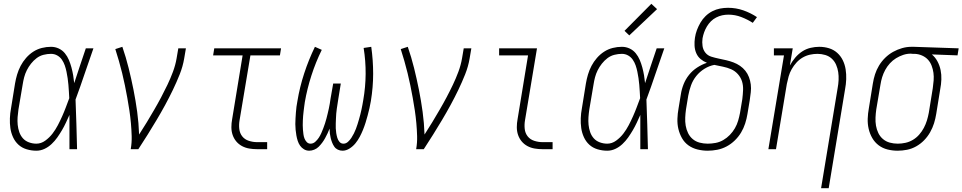

<svg xmlns="http://www.w3.org/2000/svg" viewBox="-20 -784 5058 1009"><path d="M171 8Q145 8 120 0.5Q95 -7 77 -23.5Q59 -40 48.5 -63Q38 -86 34.5 -111Q31 -136 32 -162.5Q33 -189 38 -215L59 -345Q63 -369 70 -392.5Q77 -416 88.5 -438Q100 -460 117 -479.5Q134 -499 155 -512.5Q176 -526 200 -532Q224 -538 248 -538Q270 -538 289 -529Q308 -520 321 -504Q334 -488 342 -469Q350 -450 355.5 -429.5Q361 -409 364.5 -388.5Q368 -368 370 -347Q385 -392 400 -438Q415 -484 431 -530H471Q447 -463 424.5 -395.5Q402 -328 377 -261Q380 -196 381.5 -130.5Q383 -65 385 0H345Q345 -45 345 -90Q345 -135 345 -180Q336 -160 326.5 -139.5Q317 -119 305.5 -99.5Q294 -80 281 -61.5Q268 -43 251 -27Q234 -11 213.5 -1.5Q193 8 171 8ZM171 -29Q196 -29 218 -45Q240 -61 256 -82Q272 -103 284 -126Q296 -149 306.5 -172.5Q317 -196 326 -220Q335 -244 344 -268Q343 -286 342 -303.5Q341 -321 339.5 -338.5Q338 -356 335.5 -373Q333 -390 329.5 -407Q326 -424 320.5 -440Q315 -456 305.5 -470Q296 -484 281 -492.5Q266 -501 248 -501Q229 -501 209 -496Q189 -491 172.5 -478.5Q156 -466 143 -449.5Q130 -433 121 -415Q112 -397 107 -378Q102 -359 99 -339L77 -209Q74 -189 72.5 -168.5Q71 -148 73 -128Q75 -108 81.5 -89.5Q88 -71 100.5 -57Q113 -43 132 -36Q151 -29 171 -29Z M667 0Q673 -34 672 -68.5Q671 -103 668 -136.5Q665 -170 660 -203.5Q655 -237 649 -270Q643 -303 636.5 -335Q630 -367 622 -399.5Q614 -432 605 -463.5Q596 -495 586 -526L623 -538Q642 -483 656 -426.5Q670 -370 681.5 -312.5Q693 -255 701 -196Q709 -137 711 -77Q732 -109 751.5 -141.5Q771 -174 790 -206.5Q809 -239 826.5 -272Q844 -305 860 -338.5Q876 -372 889 -407Q902 -442 908 -477L917 -530H957L948 -477Q941 -435 924.5 -393.5Q908 -352 888.5 -311.5Q869 -271 847.5 -231.5Q826 -192 803 -153.5Q780 -115 756 -76.5Q732 -38 707 0Z M1331 0Q1310 0 1289.5 -3.5Q1269 -7 1251.5 -16.5Q1234 -26 1221.5 -41Q1209 -56 1202.5 -75Q1196 -94 1196 -115.5Q1196 -137 1200 -158L1255 -493H1100L1106 -530H1457L1451 -493H1296L1239 -152Q1235 -129 1237.5 -106.5Q1240 -84 1253 -67.5Q1266 -51 1287.5 -44Q1309 -37 1331 -37H1384V0Z M1780 8Q1767 8 1755.5 2.5Q1744 -3 1737 -13Q1730 -23 1725.5 -34.5Q1721 -46 1718 -58Q1715 -70 1713.5 -82.5Q1712 -95 1712 -108Q1707 -95 1701 -82.5Q1695 -70 1688.5 -58Q1682 -46 1673.5 -34.5Q1665 -23 1655 -13Q1645 -3 1631.5 2.5Q1618 8 1605 8Q1590 8 1577.5 0.5Q1565 -7 1557 -18.5Q1549 -30 1544.5 -44Q1540 -58 1537.5 -72.5Q1535 -87 1533.5 -102Q1532 -117 1532 -132Q1532 -147 1533 -162Q1534 -177 1535 -192.5Q1536 -208 1538 -223Q1540 -238 1543 -253Q1555 -326 1578.5 -398Q1602 -470 1635 -538L1671 -522Q1639 -457 1616.5 -387Q1594 -317 1582 -248Q1580 -235 1578.5 -223Q1577 -211 1575.5 -199Q1574 -187 1573 -175Q1572 -163 1571.5 -150.5Q1571 -138 1571 -126Q1571 -114 1572 -102.5Q1573 -91 1574.5 -79Q1576 -67 1580 -56.5Q1584 -46 1592 -37.5Q1600 -29 1612 -29Q1626 -29 1637 -39Q1648 -49 1655.5 -60.5Q1663 -72 1668.5 -84.5Q1674 -97 1679 -110Q1684 -123 1688 -135.5Q1692 -148 1695.5 -161Q1699 -174 1702 -187Q1705 -200 1708 -213Q1711 -226 1713 -239Q1715 -252 1717 -265L1731 -345H1771L1758 -265Q1756 -252 1754 -239Q1752 -226 1750 -213Q1748 -200 1747 -187Q1746 -174 1745.5 -161Q1745 -148 1744.5 -135Q1744 -122 1744.5 -109.5Q1745 -97 1747 -84.5Q1749 -72 1752.5 -60Q1756 -48 1764 -38.5Q1772 -29 1785 -29Q1798 -29 1808.5 -38.5Q1819 -48 1826.5 -59.5Q1834 -71 1840 -83Q1846 -95 1850.5 -107Q1855 -119 1859 -131.5Q1863 -144 1866.5 -156.5Q1870 -169 1873.5 -182Q1877 -195 1879.5 -207.5Q1882 -220 1884.5 -232.5Q1887 -245 1889 -258Q1901 -327 1901.5 -395.5Q1902 -464 1891 -532L1931 -538Q1941 -467 1941 -396.5Q1941 -326 1929 -253Q1926 -234 1921.5 -215Q1917 -196 1912 -177Q1907 -158 1901 -139Q1895 -120 1887.5 -101.5Q1880 -83 1870.5 -65Q1861 -47 1848 -31Q1835 -15 1817 -3.5Q1799 8 1780 8Z M2167 0Q2173 -34 2172 -68.5Q2171 -103 2168 -136.5Q2165 -170 2160 -203.5Q2155 -237 2149 -270Q2143 -303 2136.5 -335Q2130 -367 2122 -399.5Q2114 -432 2105 -463.5Q2096 -495 2086 -526L2123 -538Q2142 -483 2156 -426.5Q2170 -370 2181.5 -312.5Q2193 -255 2201 -196Q2209 -137 2211 -77Q2232 -109 2251.5 -141.5Q2271 -174 2290 -206.5Q2309 -239 2326.5 -272Q2344 -305 2360 -338.5Q2376 -372 2389 -407Q2402 -442 2408 -477L2417 -530H2457L2448 -477Q2441 -435 2424.5 -393.5Q2408 -352 2388.5 -311.5Q2369 -271 2347.5 -231.5Q2326 -192 2303 -153.5Q2280 -115 2256 -76.5Q2232 -38 2207 0Z M2831 0Q2810 0 2789.5 -3.5Q2769 -7 2751.5 -16.5Q2734 -26 2721.5 -41Q2709 -56 2702.5 -75Q2696 -94 2696 -115.5Q2696 -137 2700 -158L2755 -493H2603V-530H2802L2739 -152Q2735 -129 2737.5 -106.5Q2740 -84 2753 -67.5Q2766 -51 2787.5 -44Q2809 -37 2831 -37H2884V0Z M3171 8Q3145 8 3120 0.5Q3095 -7 3077 -23.5Q3059 -40 3048.5 -63Q3038 -86 3034.5 -111Q3031 -136 3032 -162.5Q3033 -189 3038 -215L3059 -345Q3063 -369 3070 -392.5Q3077 -416 3088.5 -438Q3100 -460 3117 -479.5Q3134 -499 3155 -512.5Q3176 -526 3200 -532Q3224 -538 3248 -538Q3270 -538 3289 -529Q3308 -520 3321 -504Q3334 -488 3342 -469Q3350 -450 3355.5 -429.5Q3361 -409 3364.5 -388.5Q3368 -368 3370 -347Q3385 -392 3400 -438Q3415 -484 3431 -530H3471Q3447 -463 3424.5 -395.5Q3402 -328 3377 -261Q3380 -196 3381.5 -130.5Q3383 -65 3385 0H3345Q3345 -45 3345 -90Q3345 -135 3345 -180Q3336 -160 3326.5 -139.5Q3317 -119 3305.5 -99.5Q3294 -80 3281 -61.5Q3268 -43 3251 -27Q3234 -11 3213.5 -1.5Q3193 8 3171 8ZM3171 -29Q3196 -29 3218 -45Q3240 -61 3256 -82Q3272 -103 3284 -126Q3296 -149 3306.5 -172.5Q3317 -196 3326 -220Q3335 -244 3344 -268Q3343 -286 3342 -303.5Q3341 -321 3339.5 -338.5Q3338 -356 3335.5 -373Q3333 -390 3329.5 -407Q3326 -424 3320.5 -440Q3315 -456 3305.5 -470Q3296 -484 3281 -492.5Q3266 -501 3248 -501Q3229 -501 3209 -496Q3189 -491 3172.5 -478.5Q3156 -466 3143 -449.5Q3130 -433 3121 -415Q3112 -397 3107 -378Q3102 -359 3099 -339L3077 -209Q3074 -189 3072.5 -168.5Q3071 -148 3073 -128Q3075 -108 3081.5 -89.5Q3088 -71 3100.5 -57Q3113 -43 3132 -36Q3151 -29 3171 -29ZM3287 -598 3262 -622 3403 -764 3433 -736Z M3699 8Q3672 8 3645.5 1.5Q3619 -5 3598 -20Q3577 -35 3564 -58Q3551 -81 3545 -106.5Q3539 -132 3540 -160Q3541 -188 3546 -215L3558 -288Q3562 -315 3572.5 -341.5Q3583 -368 3601 -390.5Q3619 -413 3643.5 -429Q3668 -445 3695 -454Q3677 -461 3662 -473.5Q3647 -486 3639 -504.5Q3631 -523 3630 -544Q3629 -565 3632 -585Q3635 -606 3642.5 -626Q3650 -646 3661 -665Q3672 -684 3688 -699.5Q3704 -715 3723.5 -725Q3743 -735 3764 -739Q3785 -743 3806 -743Q3848 -743 3886.5 -729.5Q3925 -716 3958 -694L3936 -664Q3908 -682 3875.5 -694.5Q3843 -707 3808 -707Q3791 -707 3775 -703.5Q3759 -700 3743.5 -692Q3728 -684 3716 -672Q3704 -660 3695 -645Q3686 -630 3680.5 -614.5Q3675 -599 3672 -583Q3669 -562 3672 -542Q3675 -522 3687 -507Q3699 -492 3718.5 -486Q3738 -480 3757.5 -476Q3777 -472 3796.5 -467.5Q3816 -463 3834.5 -456Q3853 -449 3869 -438Q3885 -427 3897 -412Q3909 -397 3916 -378.5Q3923 -360 3925.5 -340Q3928 -320 3925.5 -299Q3923 -278 3920 -257L3908 -185Q3904 -160 3896 -135Q3888 -110 3874.5 -87.5Q3861 -65 3841.5 -46Q3822 -27 3798.5 -14.5Q3775 -2 3749.5 3Q3724 8 3699 8ZM3699 -29Q3720 -29 3741 -33Q3762 -37 3781 -48Q3800 -59 3815.5 -75Q3831 -91 3842 -110Q3853 -129 3859 -149.5Q3865 -170 3869 -191L3881 -263Q3884 -287 3885 -311Q3886 -335 3879.5 -356Q3873 -377 3858 -394Q3843 -411 3822.5 -420Q3802 -429 3779.5 -433.5Q3757 -438 3734 -443Q3707 -438 3682 -422.5Q3657 -407 3639 -384.5Q3621 -362 3611.5 -335.5Q3602 -309 3597 -282L3585 -209Q3582 -188 3581 -166Q3580 -144 3583.5 -123.5Q3587 -103 3596 -84.5Q3605 -66 3620.5 -53Q3636 -40 3656.5 -34.5Q3677 -29 3699 -29Z M4295 205 4382 -321Q4386 -342 4387 -363.5Q4388 -385 4385 -405Q4382 -425 4374 -443.5Q4366 -462 4351.5 -475.5Q4337 -489 4317 -495Q4297 -501 4276 -501Q4256 -501 4236 -496.5Q4216 -492 4198 -481.5Q4180 -471 4165.5 -455Q4151 -439 4140.5 -420.5Q4130 -402 4124.5 -382.5Q4119 -363 4115 -343L4058 0H4018L4100 -493H4047V-530H4146L4131 -440Q4143 -462 4159 -481Q4175 -500 4195.5 -513.5Q4216 -527 4239.5 -532.5Q4263 -538 4285 -538Q4312 -538 4336.5 -530.5Q4361 -523 4379.5 -506.5Q4398 -490 4409 -467.5Q4420 -445 4424 -419.5Q4428 -394 4427 -367.5Q4426 -341 4421 -315L4335 205Z M4697 8Q4670 8 4644 1.5Q4618 -5 4597.5 -20.5Q4577 -36 4564 -58.5Q4551 -81 4545 -107Q4539 -133 4540 -160.5Q4541 -188 4546 -215L4567 -345Q4571 -370 4578.5 -393.5Q4586 -417 4599.5 -439.5Q4613 -462 4632 -480.5Q4651 -499 4673.5 -511.5Q4696 -524 4720.5 -531Q4745 -538 4769 -538Q4772 -538 4775.5 -538Q4779 -538 4783 -538L5018 -530L5012 -493L4877 -498Q4895 -483 4906.5 -461.5Q4918 -440 4923 -416Q4928 -392 4927 -366Q4926 -340 4921 -315L4900 -185Q4896 -160 4888.5 -136Q4881 -112 4868 -89Q4855 -66 4836.5 -47Q4818 -28 4795 -15Q4772 -2 4747 3Q4722 8 4697 8ZM4698 -29Q4718 -29 4738.5 -33.5Q4759 -38 4777.5 -49Q4796 -60 4810.5 -76.5Q4825 -93 4835 -112Q4845 -131 4851 -150.5Q4857 -170 4861 -191L4882 -321Q4885 -341 4886.5 -361.5Q4888 -382 4885.5 -401Q4883 -420 4876 -438.5Q4869 -457 4856.5 -470.5Q4844 -484 4826 -492Q4808 -500 4788 -501H4777Q4774 -501 4771.5 -501.5Q4769 -502 4766 -502Q4746 -502 4726.5 -495.5Q4707 -489 4689 -478Q4671 -467 4656.5 -451Q4642 -435 4632 -416.5Q4622 -398 4616 -378.5Q4610 -359 4607 -339L4585 -209Q4582 -188 4581 -166Q4580 -144 4583.5 -123.5Q4587 -103 4596 -84.5Q4605 -66 4620.5 -53Q4636 -40 4656 -34.5Q4676 -29 4698 -29Z"/></svg>

Font: Iosevka Slab Extralight
Style: Italic
Weight: 200
Italic angle: -9°
Monospace: yes
Designer: Belleve Invis
Foundry: Belleve Invis
Version: Version 11.1.1; ttfautohint (v1.8.3)